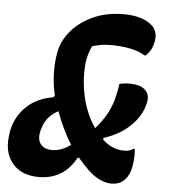

<svg xmlns="http://www.w3.org/2000/svg" viewBox="-63 -757 715 814"><g transform="rotate(5 294.5 -350.0)"><path d="M132 9Q56 9 18 -38.5Q-20 -86 -8 -161L-7 -172Q6 -237 50.5 -279.5Q95 -322 164 -333L170 -342Q158 -390 157.5 -438Q157 -486 164 -522L165 -528Q174 -574 208.5 -615.5Q243 -657 300 -683.5Q357 -710 431 -710Q512 -710 552 -674Q582 -648 570 -598Q566 -581 558 -568Q550 -555 539 -544H533Q508 -560 470 -567.5Q432 -575 388 -575Q362 -575 344 -571.5Q326 -568 309 -563Q298 -543 290 -506Q285 -477 285.5 -439Q286 -401 294 -360Q301 -323 315 -287.5Q329 -252 352 -218Q386 -257 404 -293Q422 -329 430 -368Q433 -381 435 -392.5Q437 -404 438 -414Q446 -416 455.5 -417.5Q465 -419 481 -419Q527 -419 548 -399Q569 -379 562 -347L560 -339Q549 -290 505.5 -246.5Q462 -203 391 -180L390 -173Q412 -152 435 -143Q458 -134 480 -134Q496 -134 504.5 -136.5Q513 -139 521 -145H527Q531 -119 525 -78Q519 -29 489 -5Q470 10 441 10Q412 10 379 -8.5Q346 -27 295 -87H289Q263 -38 223 -14.5Q183 9 132 9ZM125 -197Q112 -157 126.5 -133.5Q141 -110 179 -110Q217 -110 257 -139Q237 -170 220 -206Q203 -242 191 -276Q142 -252 126 -200Z"/></g></svg>

Font: Recursive Sn Csl St
Style: Bold Italic
Weight: 700
Italic angle: -15°
Version: Version 1.079;hotconv 1.0.112;makeotfexe 2.5.65598; ttfautoh